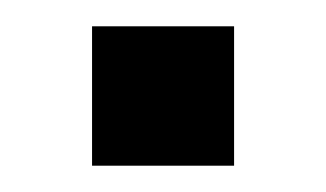

<svg xmlns="http://www.w3.org/2000/svg" viewBox="-20 -126 248 146"><path d="M50 0V-106H158V0Z"/></svg>

Font: Cabin VF Beta
Style: Regular
Weight: 400
Designer: Pablo Impallari
Foundry: Pablo Impallari. http://www.impallari.com Igino Marini. http://www.ikern.com
Version: Version 2.200